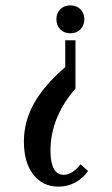

<svg xmlns="http://www.w3.org/2000/svg" viewBox="-20 -524 417 715"><path d="M294 -452Q294 -429 279.5 -414.5Q265 -400 242 -400Q219 -400 204.5 -414.5Q190 -429 190 -452Q190 -475 204.5 -489.5Q219 -504 242 -504Q265 -504 279.5 -489.5Q294 -475 294 -452ZM308 113Q288 141 259.5 156Q231 171 198 171Q139 171 104 126Q69 81 69 3Q69 -71 106 -138Q143 -205 223 -274V-374H261V-194Q216 -143 192 -84.5Q168 -26 168 36Q168 127 217 127Q249 127 280 88Z"/></svg>

Font: Moniqa ExtBd Cond Paragraph
Style: Regular
Weight: 800
Width: 3
Designer: Rajesh Rajput
Foundry: Rajesh Rajput
Version: Version 1.000